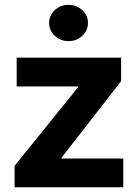

<svg xmlns="http://www.w3.org/2000/svg" viewBox="-20 -789 579 809"><path d="M499.5 0H41.5V-90.3L308.6 -420.9V-424.8H50.3V-545.9H490.2V-446.8L239.7 -125V-121.1H499.5ZM268.6 -615.7Q234.9 -615.7 210.9 -638.2Q187 -660.6 187 -692.4Q187 -724.1 210.9 -746.3Q234.9 -768.6 268.6 -768.6Q302.7 -768.6 326.7 -746.3Q350.6 -724.1 350.6 -692.4Q350.6 -660.6 326.7 -638.2Q302.7 -615.7 268.6 -615.7Z"/></svg>

Font: Inter Tight Stencil
Style: Bold
Weight: 700
Designer: Rasmus Andersson
Foundry: rsms
Version: Version 3.004;Glyphs 3.1.2 (3151)